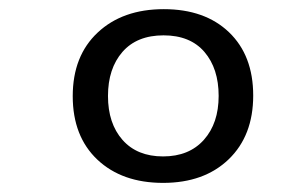

<svg xmlns="http://www.w3.org/2000/svg" viewBox="-20 -802 640 415"><path d="M213.4 -594.5Q213.4 -535.2 244.9 -499.5Q276.4 -463.9 332.5 -463.9Q388.7 -463.9 420.7 -499.8Q452.6 -535.6 452.6 -594.7Q452.6 -653.8 421.9 -689.7Q391.1 -725.6 333.5 -725.6Q275.9 -725.6 244.6 -689.7Q213.4 -653.8 213.4 -594.5ZM527.3 -595.5Q527.3 -508.8 474.4 -457.8Q421.4 -406.7 332.5 -406.7Q243.7 -406.7 190.4 -457Q137.2 -507.3 137.2 -594.2Q137.2 -681.2 191.2 -731.7Q245.1 -782.2 334 -782.2Q422.9 -782.2 475.1 -732.2Q527.3 -682.1 527.3 -595.5Z"/></svg>

Font: Oxygen Mono
Style: Regular
Weight: 400
Designer: Vernon Adams
Foundry: Vernon Adams
Version: Version 0.201; ttfautohint (v0.8) -r 50 -G 200 -x